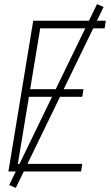

<svg xmlns="http://www.w3.org/2000/svg" viewBox="-20 -836 540 936"><path d="M21 0 142 -735H496L490 -698H176L127 -401H387L381 -364H121L67 -37H381L375 0ZM57 80 25 66 453 -816 485 -802Z"/></svg>

Font: Iosevka Extralight
Style: Italic
Weight: 200
Italic angle: -9°
Monospace: yes
Designer: Belleve Invis
Foundry: Belleve Invis
Version: Version 32.5.0; ttfautohint (v1.8.4)